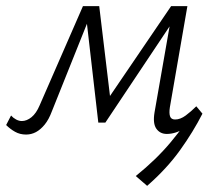

<svg xmlns="http://www.w3.org/2000/svg" viewBox="-37 -431 703 625"><path d="M442 174 405 142Q472 88 519 31.5Q566 -25 602 -82L622 -61Q592 -2 549 58Q506 118 442 174ZM506 5Q484 5 472 -12Q460 -29 466 -65L522 -385L547 -393L306 -32H283L243 -380L258 -411H286L324 -94L305 -95L520 -411H573L516 -82Q513 -63 516.5 -52.5Q520 -42 533 -42Q550 -42 567.5 -55Q585 -68 602 -85L622 -61Q595 -33 565 -14Q535 5 506 5ZM48 7Q28 7 12 -2Q-4 -11 -17 -24L-1 -55Q6 -47 15.5 -42Q25 -37 34 -37Q50 -37 65.5 -49.5Q81 -62 92 -88L233 -411H269L132 -69Q122 -42 108.5 -25.5Q95 -9 80 -1Q65 7 48 7Z"/></svg>

Font: Ysabeau Infant Light
Style: Italic
Weight: 300
Italic angle: -12°
Designer: Christian Thalmann (Catharsis Fonts)
Version: Version 2.001;gftools[0.9.30]; featfreeze: ss01,ss02,lnum